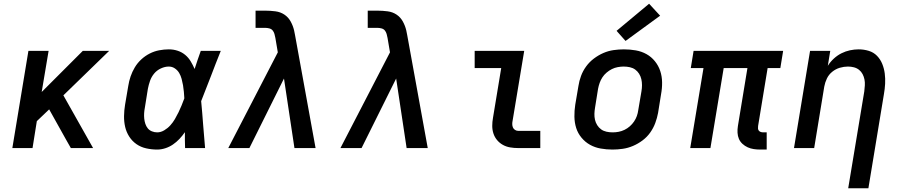

<svg xmlns="http://www.w3.org/2000/svg" viewBox="-20 -792 4840 1027"><path d="M46 0 132 -520H240L203 -300L423 -520H564L319 -282L478 0H359L334 -44L243 -207L177 -144L154 0Z M821 8Q791 8 762 1.5Q733 -5 710 -21Q687 -37 671.5 -61Q656 -85 649.5 -113Q643 -141 643.5 -171.5Q644 -202 649 -232L666 -332Q670 -358 678.5 -383Q687 -408 701 -431.5Q715 -455 735.5 -474Q756 -493 780.5 -505.5Q805 -518 831.5 -523Q858 -528 883 -528Q908 -528 930.5 -520.5Q953 -513 970.5 -498.5Q988 -484 1000 -464Q1012 -444 1021 -423Q1029 -447 1037 -471.5Q1045 -496 1054 -520H1161Q1134 -453 1108.5 -385.5Q1083 -318 1056 -251Q1062 -189 1066.5 -126Q1071 -63 1077 0H970Q969 -21 969 -42.5Q969 -64 969 -85Q956 -66 940 -49Q924 -32 905 -19Q886 -6 864 1Q842 8 821 8ZM821 -84Q840 -84 858.5 -95Q877 -106 891 -121.5Q905 -137 915.5 -155Q926 -173 935 -191.5Q944 -210 951.5 -228.5Q959 -247 966 -266Q965 -283 963.5 -301Q962 -319 959 -336Q956 -353 951.5 -370Q947 -387 938.5 -401.5Q930 -416 915.5 -426Q901 -436 883 -436Q862 -436 840.5 -426Q819 -416 804.5 -398.5Q790 -381 782.5 -359.5Q775 -338 771 -317L755 -217Q752 -202 751 -187Q750 -172 751.5 -157.5Q753 -143 757.5 -129.5Q762 -116 770.5 -105.5Q779 -95 792.5 -89.5Q806 -84 821 -84Z M1201 0 1466 -512 1453 -589Q1451 -600 1448 -610.5Q1445 -621 1438.5 -629Q1432 -637 1421 -640Q1410 -643 1399 -643H1347V-735H1399Q1426 -735 1453 -731.5Q1480 -728 1501 -714Q1522 -700 1534.5 -677.5Q1547 -655 1553 -630Q1554 -624 1555.5 -617.5Q1557 -611 1558 -605L1668 0H1555L1499 -372L1314 0Z M1801 0 2066 -512 2053 -589Q2051 -600 2048 -610.5Q2045 -621 2038.5 -629Q2032 -637 2021 -640Q2010 -643 1999 -643H1947V-735H1999Q2026 -735 2053 -731.5Q2080 -728 2101 -714Q2122 -700 2134.5 -677.5Q2147 -655 2153 -630Q2154 -624 2155.5 -617.5Q2157 -611 2158 -605L2268 0H2155L2099 -372L1914 0Z M2752 0Q2730 0 2709 -3.5Q2688 -7 2670 -17Q2652 -27 2639 -42.5Q2626 -58 2619.5 -77.5Q2613 -97 2613 -118.5Q2613 -140 2617 -162L2661 -428H2519V-520H2784L2722 -147Q2720 -138 2720 -128.5Q2720 -119 2723.5 -110.5Q2727 -102 2735 -97Q2743 -92 2752 -92H2870V0Z M3256 8Q3224 8 3193 2.5Q3162 -3 3136 -17.5Q3110 -32 3090.5 -55.5Q3071 -79 3062 -107.5Q3053 -136 3052.5 -168Q3052 -200 3057 -232L3074 -332Q3078 -359 3088 -386Q3098 -413 3115.5 -437Q3133 -461 3157 -479Q3181 -497 3207.5 -508.5Q3234 -520 3262 -524Q3290 -528 3317 -528Q3350 -528 3381 -522.5Q3412 -517 3438 -502.5Q3464 -488 3483 -464.5Q3502 -441 3511.5 -412.5Q3521 -384 3521.5 -352Q3522 -320 3516 -288L3500 -188Q3495 -161 3485 -134Q3475 -107 3458 -83Q3441 -59 3417 -41Q3393 -23 3366 -11.5Q3339 0 3311 4Q3283 8 3256 8ZM3257 -84Q3273 -84 3289 -87Q3305 -90 3320.5 -97.5Q3336 -105 3349 -116.5Q3362 -128 3371.5 -142Q3381 -156 3386.5 -171.5Q3392 -187 3394 -203L3411 -303Q3414 -320 3414 -336.5Q3414 -353 3410.5 -368.5Q3407 -384 3398.5 -397.5Q3390 -411 3377.5 -420Q3365 -429 3349 -432.5Q3333 -436 3316 -436Q3301 -436 3284.5 -433Q3268 -430 3253 -422.5Q3238 -415 3224.5 -403.5Q3211 -392 3202 -378Q3193 -364 3187.5 -348.5Q3182 -333 3179 -317L3163 -217Q3160 -200 3159.5 -183.5Q3159 -167 3162.5 -151.5Q3166 -136 3174.5 -122.5Q3183 -109 3195.5 -100Q3208 -91 3224 -87.5Q3240 -84 3257 -84ZM3326 -573 3278 -627 3452 -772 3511 -708Z M4047 8Q4029 8 4012 5.5Q3995 3 3979.5 -4Q3964 -11 3951.5 -22.5Q3939 -34 3932.5 -49Q3926 -64 3925 -82Q3924 -100 3927 -118L3978 -428H3851L3780 0H3672L3743 -428H3675L3690 -520H4169L4154 -428H4086L4035 -118Q4034 -111 4034.5 -104.5Q4035 -98 4039 -93Q4043 -88 4049.5 -86Q4056 -84 4063 -84H4081V8Z M4517 215 4603 -303Q4605 -319 4606 -335.5Q4607 -352 4604 -367Q4601 -382 4594 -395.5Q4587 -409 4575 -418.5Q4563 -428 4547.5 -432Q4532 -436 4516 -436Q4494 -436 4472 -429.5Q4450 -423 4431.5 -408Q4413 -393 4403 -372Q4393 -351 4389 -329L4335 0H4227L4313 -520H4421L4408 -440Q4421 -461 4440 -478.5Q4459 -496 4481 -507Q4503 -518 4526.5 -523Q4550 -528 4573 -528Q4601 -528 4627 -520Q4653 -512 4671 -493.5Q4689 -475 4699 -450.5Q4709 -426 4712.5 -399Q4716 -372 4714.5 -344Q4713 -316 4708 -288L4625 215Z"/></svg>

Font: Iosevka SS04 Semibold Extended
Style: Italic
Weight: 600
Width: 7
Italic angle: -9°
Monospace: yes
Designer: Belleve Invis
Foundry: Belleve Invis
Version: Version 19.0.0; ttfautohint (v1.8.4)